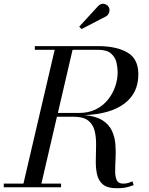

<svg xmlns="http://www.w3.org/2000/svg" viewBox="-60 -995 794 1020"><path d="M504 -908.5 373 -840.5 361 -853.5 461.5 -963Q477.5 -978.5 494 -974.2Q510.5 -970 517.5 -957.5Q524.5 -945 520.2 -930.2Q516 -915.5 504 -908.5ZM-40 -19.5H64.5L230.5 -730.5H125V-750H460Q558.5 -750 616.8 -716.2Q675 -682.5 675 -600Q675 -500.5 601 -444.8Q527 -389 390.5 -383.5Q451.5 -377.5 485.8 -355Q520 -332.5 535 -299.5Q550 -266.5 553 -228.8Q556 -191 554 -154Q552 -117 551.8 -86.5Q551.5 -56 560.2 -37.8Q569 -19.5 594.5 -19.5Q610 -19.5 621.5 -23.2Q633 -27 644 -31.5L650 -11.5Q623 -1.5 605 1.8Q587 5 560 5Q510 5 486.2 -15.5Q462.5 -36 455.2 -70Q448 -104 449 -144.5Q450 -185 450.5 -225.5Q451 -266 442.8 -300Q434.5 -334 408.5 -354.5Q382.5 -375 330 -375H242.5L160 -19.5H264.5V0H-40ZM460 -730.5H325.5L247.5 -395H360.5Q411 -395 449.5 -414.2Q488 -433.5 513.5 -465.5Q539 -497.5 552 -535.2Q565 -573 565 -610.5Q565 -635 558.8 -662.8Q552.5 -690.5 530.2 -710.5Q508 -730.5 460 -730.5Z"/></svg>

Font: Bodoni* 11pt
Style: Italic
Weight: 400
Italic angle: -13°
Version: Version 2.3